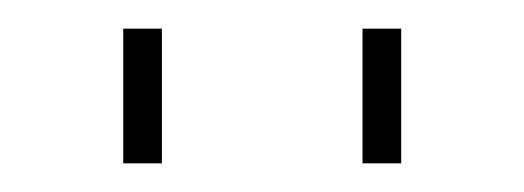

<svg xmlns="http://www.w3.org/2000/svg" viewBox="-20 -717 366 134"><path d="M233 -697H260V-603H233ZM66 -697H93V-603H66Z"/></svg>

Font: Hanken Grotesk Thin
Style: Regular
Weight: 100
Designer: Alfredo Marco Pradil
Foundry: Hanken Design Co.
Version: Version 3.014